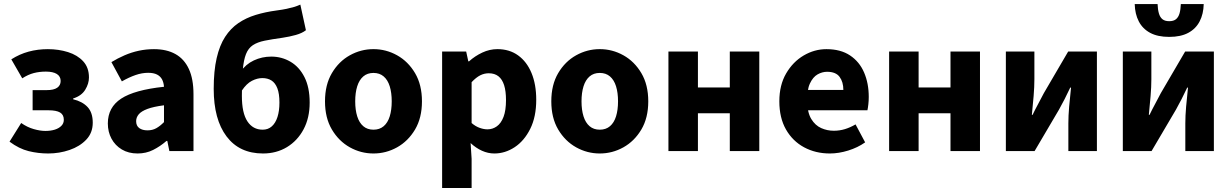

<svg xmlns="http://www.w3.org/2000/svg" viewBox="-20 -753 6135 957"><path d="M220 12Q170.4 12 122.9 0.3Q75.3 -11.4 27.5 -46.9L85.6 -139.9Q115.9 -118.7 148 -109.6Q180.1 -100.4 206.1 -100.4Q232.7 -100.4 253.4 -106.9Q274 -113.5 286 -125.9Q298.1 -138.3 298.1 -155.8Q298.1 -181.1 279.5 -192.2Q261 -203.3 221.6 -203.3H142.6V-303.8H212.7Q248 -303.8 265.1 -315.7Q282.3 -327.6 282.3 -349.5Q282.3 -372.2 263.3 -384.2Q244.3 -396.1 208.6 -396.1Q176.7 -396.1 148.3 -388.8Q119.9 -381.4 90.9 -362.6L36.4 -457.2Q77.2 -483.3 122.7 -495.7Q168.1 -508 218.4 -508Q272.2 -508 319.1 -493.3Q366 -478.5 394.7 -447.4Q423.4 -416.2 423.4 -366.9Q423.4 -336.2 404.8 -305.7Q386.1 -275.1 344.6 -262.2V-258.2Q390.7 -247.1 416.5 -219.5Q442.3 -191.8 442.3 -141.4Q442.3 -91.1 410.1 -57.1Q377.8 -23 326.8 -5.5Q275.7 12 220 12Z M665.8 12Q620.5 12 587.2 -8Q554 -27.9 535.7 -61.8Q517.5 -95.7 517.5 -137.6Q517.5 -217.8 583.9 -261.4Q650.4 -305 797.4 -320.5Q795.9 -341.6 787.7 -357.2Q779.4 -372.9 762.5 -381.5Q745.5 -390.1 718.6 -390.1Q687.7 -390.1 655.7 -379Q623.7 -368 587.4 -347.4L535.3 -443.4Q566.8 -462.6 601 -477.4Q635.2 -492.2 671.8 -500.1Q708.4 -508 747.4 -508Q810.6 -508 854.5 -483.5Q898.3 -459 921.3 -409.3Q944.4 -359.6 944.4 -283.3V0H824.2L813.9 -50.6H809.9Q778.2 -23.2 743.1 -5.6Q708.1 12 665.8 12ZM715.2 -103.3Q740.2 -103.3 759.2 -114.1Q778.3 -124.9 797.4 -144.3V-228.2Q745 -221.3 714.7 -210Q684.4 -198.6 671.5 -183.2Q658.6 -167.8 658.6 -149Q658.6 -125.8 674.2 -114.5Q689.7 -103.3 715.2 -103.3Z M1290.9 12Q1173.2 12 1109.2 -73.1Q1045.2 -158.1 1045.2 -310Q1045.2 -399.5 1059.9 -463.2Q1074.5 -526.9 1102 -569.2Q1129.5 -611.6 1168 -637.8Q1206.6 -664.1 1254.7 -678.7Q1302.9 -693.4 1358.1 -700.7Q1388 -704.7 1408.5 -709Q1429 -713.4 1445.2 -718.2Q1461.4 -723 1477 -730L1504.8 -602.4Q1485.8 -587.5 1454.3 -578.7Q1422.7 -569.9 1388.8 -564.9Q1335.4 -557.5 1299.3 -550.2Q1263.3 -542.9 1240.6 -528Q1217.9 -513 1206.2 -483.7Q1194.5 -454.4 1190 -404.3Q1185.6 -354.2 1185.6 -275.4Q1185.6 -189.8 1213.1 -148.2Q1240.6 -106.6 1289.2 -106.6Q1316.3 -106.6 1334.8 -123.2Q1353.4 -139.7 1363.1 -170.1Q1372.8 -200.4 1372.8 -241.6Q1372.8 -285.9 1362.5 -312.8Q1352.1 -339.7 1333.2 -351.8Q1314.2 -363.8 1287.2 -363.8Q1262.4 -363.8 1235.6 -350.2Q1208.9 -336.6 1185.3 -301.3L1178.7 -395Q1204.5 -432.8 1245.3 -451.9Q1286 -470.9 1332.1 -470.9Q1384.2 -470.9 1427.9 -445.3Q1471.6 -419.7 1497.5 -368.7Q1523.5 -317.7 1523.5 -241.6Q1523.5 -165.3 1493.1 -108.4Q1462.7 -51.5 1410.3 -19.7Q1357.9 12 1290.9 12Z M1841.5 12Q1778.8 12 1723.7 -18.7Q1668.6 -49.5 1634.2 -107.5Q1599.9 -165.6 1599.9 -247.9Q1599.9 -330.4 1634.2 -388.5Q1668.6 -446.7 1723.7 -477.4Q1778.8 -508.1 1841.5 -508.1Q1904.3 -508.1 1959.3 -477.4Q2014.3 -446.7 2048.8 -388.5Q2083.2 -330.4 2083.2 -247.9Q2083.2 -165.6 2048.8 -107.5Q2014.3 -49.5 1959.3 -18.7Q1904.3 12 1841.5 12ZM1841.5 -106.6Q1871.9 -106.6 1892.3 -123.9Q1912.7 -141.2 1922.6 -173.1Q1932.5 -205 1932.5 -247.9Q1932.5 -290.8 1922.6 -322.8Q1912.7 -354.7 1892.3 -372.1Q1871.9 -389.5 1841.5 -389.5Q1811.1 -389.5 1790.8 -372.1Q1770.5 -354.7 1760.5 -322.8Q1750.5 -290.8 1750.5 -247.9Q1750.5 -205 1760.5 -173.1Q1770.5 -141.2 1790.8 -123.9Q1811.1 -106.6 1841.5 -106.6Z M2183.7 184.1V-496.1H2303.6L2314.2 -447.3H2317.9Q2347.3 -473.8 2384 -491Q2420.7 -508.1 2459.1 -508.1Q2519.2 -508.1 2562.5 -476.9Q2605.8 -445.7 2629.3 -389Q2652.8 -332.4 2652.8 -255.9Q2652.8 -170.8 2622.9 -110.8Q2593 -50.8 2545.4 -19.4Q2497.8 12 2444.1 12Q2412.6 12 2382.5 -1.5Q2352.4 -15.1 2325.7 -39.8L2330.7 38.7V184.1ZM2409.8 -108.3Q2435.5 -108.3 2456.5 -123.4Q2477.6 -138.4 2489.9 -170.7Q2502.1 -202.9 2502.1 -254.2Q2502.1 -298.8 2492.7 -328.4Q2483.3 -358 2464.3 -372.9Q2445.3 -387.8 2415.9 -387.8Q2393.8 -387.8 2373.4 -377.5Q2353 -367.1 2330.7 -343.4V-139.7Q2350.8 -122.6 2371.3 -115.5Q2391.7 -108.3 2409.8 -108.3Z M2969.5 12Q2906.8 12 2851.7 -18.7Q2796.6 -49.5 2762.2 -107.5Q2727.9 -165.6 2727.9 -247.9Q2727.9 -330.4 2762.2 -388.5Q2796.6 -446.7 2851.7 -477.4Q2906.8 -508.1 2969.5 -508.1Q3032.3 -508.1 3087.3 -477.4Q3142.3 -446.7 3176.8 -388.5Q3211.2 -330.4 3211.2 -247.9Q3211.2 -165.6 3176.8 -107.5Q3142.3 -49.5 3087.3 -18.7Q3032.3 12 2969.5 12ZM2969.5 -106.6Q2999.9 -106.6 3020.3 -123.9Q3040.7 -141.2 3050.6 -173.1Q3060.5 -205 3060.5 -247.9Q3060.5 -290.8 3050.6 -322.8Q3040.7 -354.7 3020.3 -372.1Q2999.9 -389.5 2969.5 -389.5Q2939.1 -389.5 2918.8 -372.1Q2898.5 -354.7 2888.5 -322.8Q2878.5 -290.8 2878.5 -247.9Q2878.5 -205 2888.5 -173.1Q2898.5 -141.2 2918.8 -123.9Q2939.1 -106.6 2969.5 -106.6Z M3311.7 0V-496.1H3458.7V-317.1H3617.6V-496.1H3764.6V0H3617.6V-188.6H3458.7V0Z M4116.4 12Q4045.1 12 3987.9 -18.8Q3930.8 -49.6 3897.6 -107.6Q3864.5 -165.7 3864.5 -248.2Q3864.5 -328.8 3898.4 -386.9Q3932.2 -444.9 3985.9 -476.5Q4039.6 -508 4099.2 -508Q4170.2 -508 4217.1 -476.6Q4264.1 -445.2 4287.1 -391.3Q4310.2 -337.4 4310.2 -270Q4310.2 -250.6 4308.1 -232.6Q4306.1 -214.5 4303.6 -203.3H3978.5L3977.4 -304.7H4183.6Q4183.6 -344.3 4164.9 -369.7Q4146.2 -395.2 4102.4 -395.2Q4078.3 -395.2 4055.1 -382.2Q4032 -369.1 4017 -337Q4002 -305 4003.2 -248.2Q4004.3 -191.9 4023.7 -159.9Q4043.2 -127.9 4073.1 -114.6Q4103 -101.3 4136 -101.3Q4164.6 -101.3 4191.4 -109.4Q4218.2 -117.6 4244.4 -133L4292.2 -43.4Q4254.8 -17.1 4207.7 -2.6Q4160.6 12 4116.4 12Z M4411.7 0V-496.1H4558.7V-317.1H4717.6V-496.1H4864.6V0H4717.6V-188.6H4558.7V0Z M4993.6 0V-496H5135.8V-358.4Q5135.8 -320.1 5132 -274.7Q5128.2 -229.3 5123.2 -180.3H5126.6Q5138.9 -206 5155.3 -236.3Q5171.6 -266.7 5182.9 -288.7L5304.1 -496H5447.4V0H5305.1V-138.1Q5305.1 -175.5 5309 -220.9Q5312.9 -266.2 5318.4 -316.2H5314.4Q5302.5 -290.2 5286.7 -259.5Q5270.9 -228.8 5258.6 -206.9L5136.8 0Z M5576.6 0V-496H5718.8V-358.4Q5718.8 -320.1 5715 -274.7Q5711.2 -229.3 5706.2 -180.3H5709.6Q5721.9 -206 5738.3 -236.3Q5754.6 -266.7 5765.9 -288.7L5887.1 -496H6030.4V0H5888.1V-138.1Q5888.1 -175.5 5892 -220.9Q5895.9 -266.2 5901.4 -316.2H5897.4Q5885.5 -290.2 5869.7 -259.5Q5853.9 -228.8 5841.6 -206.9L5719.8 0ZM5807.8 -569.1Q5750.3 -569.1 5712.8 -589.3Q5675.3 -609.5 5656.2 -646.3Q5637.1 -683.1 5635.8 -732.8H5749.8Q5750.8 -705.5 5756.4 -686.2Q5761.9 -667 5774.1 -657.2Q5786.4 -647.4 5807.8 -647.4Q5829.4 -647.4 5841.5 -657.2Q5853.6 -667 5859.2 -686.2Q5864.7 -705.5 5865.7 -732.8H5979.8Q5978.6 -683.1 5959.4 -646.3Q5940.3 -609.5 5902.8 -589.3Q5865.2 -569.1 5807.8 -569.1Z"/></svg>

Font: Source Sans 3 VF
Style: Regular
Weight: 200
Designer: Paul D. Hunt
Foundry: Adobe
Version: Version 3.046;hotconv 1.0.118;makeotfexe 2.5.65603